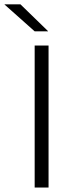

<svg xmlns="http://www.w3.org/2000/svg" viewBox="-74 -844 320 864"><path d="M144.5 0H82V-639H144.5ZM18 -824.5 142 -704V-703H82L-53.5 -823.5V-824.5Z"/></svg>

Font: Anek Latin Light
Style: Regular
Weight: 300
Designer: Yesha Goshar
Foundry: Ek Type
Version: Version 1.003